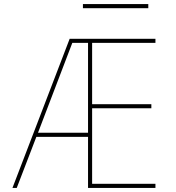

<svg xmlns="http://www.w3.org/2000/svg" viewBox="-20 -920 862 940"><path d="M386 -880V-900H706V-880ZM741 -710H431V-410H721V-390H431V-20H741V0H411V-250H158L62 0H41L321 -730H741ZM166 -270H411V-710H334Z"/></svg>

Font: M PLUS 1p Thin
Style: Regular
Weight: 250
Version: Version 1.062